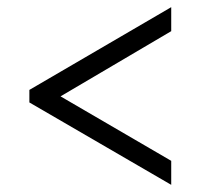

<svg xmlns="http://www.w3.org/2000/svg" viewBox="-20 -626 550 536"><path d="M458 -110 62 -340V-375L458 -606V-539L149 -357L458 -177Z"/></svg>

Font: Noto Serif Tamil SemiCondensed
Style: Italic
Weight: 400
Width: 4
Italic angle: -12°
Designer: Indian Type Foundry, Tom Grace, and the Monotype Design Team
Foundry: Monotype Imaging Inc.
Version: Version 2.003; ttfautohint (v1.8.4.7-5d5b)